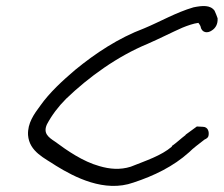

<svg xmlns="http://www.w3.org/2000/svg" viewBox="-20 -650 734 630"><path d="M72 -207C76 -152 127 -131 164 -106C224 -69 323 -17 418 -51C485 -73 549 -104 600 -150C615 -165 632 -177 651 -192C658 -195 663 -199 664 -204C667 -217 663 -234 645 -234C637 -234 631 -235 626 -235C614 -226 601 -217 589 -208V-207C573 -195 560 -182 544 -171V-169C509 -139 459 -123 409 -103C374 -92 340 -95 306 -105C252 -120 200 -156 161 -185C138 -200 121 -213 134 -242C150 -272 171 -300 197 -326C272 -398 365 -465 464 -506C503 -523 544 -544 578 -559C595 -566 615 -573 631 -575C634 -571 636 -568 638 -564V-563C642 -542 661 -540 675 -550C688 -558 695 -572 694 -589V-590C691 -598 688 -607 684 -615C670 -634 645 -632 615 -626C557 -609 506 -579 453 -557C368 -525 293 -475 227 -421C186 -386 143 -347 112 -303C92 -276 70 -246 72 -207Z"/></svg>

Font: Stray Cat
Style: BdObl
Weight: 700
Version: Version 1.0